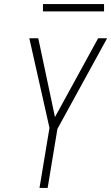

<svg xmlns="http://www.w3.org/2000/svg" viewBox="-20 -923 546 943"><path d="M174 0 223 -295 124 -735H168L250 -348L462 -735H506L262 -290L214 0ZM491 -867H191V-903H491Z"/></svg>

Font: Iosevka SS18 Extralight
Style: Italic
Weight: 200
Italic angle: -9°
Monospace: yes
Designer: Belleve Invis
Foundry: Belleve Invis
Version: Version 25.1.1; ttfautohint (v1.8.4)